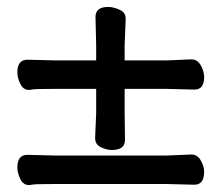

<svg xmlns="http://www.w3.org/2000/svg" viewBox="-20 -531 640 553"><path d="M342 -476 339 -401V-357H460Q467 -357 530 -360H531Q549 -360 558.5 -342.5Q568 -325 568 -309Q568 -273 540 -273L459 -275H339V-206L340 -128Q340 -99 302 -99Q287 -99 270.5 -107Q254 -115 254 -133V-135L257 -205V-275H140Q84 -275 75 -273.5Q66 -272 65 -272H63Q47 -272 38.5 -289.5Q30 -307 30 -323Q30 -359 59 -359L141 -357H257V-400L255 -482Q255 -511 291 -511Q307 -511 324.5 -503Q342 -495 342 -478ZM568 -37Q568 1 540 1L459 -1H140Q84 -1 75 0.5Q66 2 65 2H63Q47 2 38.5 -15.5Q30 -33 30 -49Q30 -85 59 -85L141 -83H460Q467 -83 530 -86H531Q549 -86 558.5 -68.5Q568 -51 568 -37Z"/></svg>

Font: LXGW ZhenKai
Style: Regular
Weight: 400
Designer: LXGW / Fontworks Inc.
Foundry: LXGW / Fontworks Inc.
Version: Version 0.800;June 8, 2025